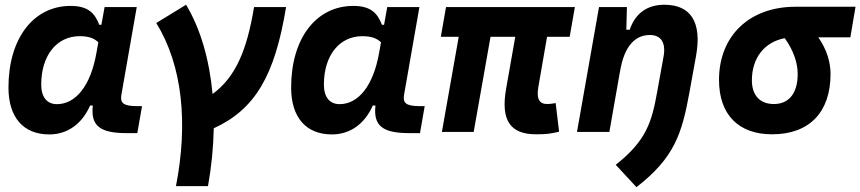

<svg xmlns="http://www.w3.org/2000/svg" viewBox="-20 -547 3567 796"><path d="M400.4 -444.3H391.6C373.5 -490.7 347.2 -522.5 272.9 -522.5C118.2 -522.5 15.1 -387.2 15.1 -184.1C15.1 -60.5 76.7 10.3 184.1 10.3C259.3 10.3 319.8 -32.7 353.5 -109.4H364.7C355.5 -25.9 393.6 4.9 504.9 4.9H549.3L568.8 -106.9H550.3C489.3 -106.9 477.5 -120.6 483.4 -154.8L546.9 -517.6H413.6ZM310.5 -397C350.6 -397 372.1 -386.7 387.7 -371.6L379.4 -325.7C355.5 -191.9 294.4 -115.2 215.8 -115.2C174.8 -115.2 150.9 -144.5 150.9 -196.3C150.9 -316.9 214.8 -397 310.5 -397Z M709.5 224.6H842.3C856.9 143.6 864.7 63 866.2 -15.1C1039.1 -94.2 1119.6 -235.4 1166 -517.6H1033.2C1003.9 -338.4 956.1 -226.6 861.3 -157.2C848.1 -299.8 811.5 -427.2 751.5 -527.3L627.9 -451.7C736.8 -274.9 760.3 -36.1 709.5 224.6Z M1572.3 -444.3H1563.5C1545.4 -490.7 1519 -522.5 1444.8 -522.5C1290 -522.5 1187 -387.2 1187 -184.1C1187 -60.5 1248.5 10.3 1356 10.3C1431.2 10.3 1491.7 -32.7 1525.4 -109.4H1536.6C1527.3 -25.9 1565.4 4.9 1676.8 4.9H1721.2L1740.7 -106.9H1722.2C1661.1 -106.9 1649.4 -120.6 1655.3 -154.8L1718.8 -517.6H1585.4ZM1482.4 -397C1522.5 -397 1543.9 -386.7 1559.6 -371.6L1551.3 -325.7C1527.3 -191.9 1466.3 -115.2 1387.7 -115.2C1346.7 -115.2 1322.8 -144.5 1322.8 -196.3C1322.8 -316.9 1386.7 -397 1482.4 -397Z M2202.6 9.8C2243.7 9.8 2264.2 7.3 2297.9 -1L2283.7 -119.6C2269 -117.2 2258.8 -115.7 2249 -115.7C2214.8 -115.7 2203.6 -138.2 2211.9 -186.5L2248 -394.5H2341.8L2363.3 -517.6H1829.1L1807.6 -394.5H1881.8L1812 0H1943.8L2013.7 -394.5H2116.2L2078.1 -178.2C2055.7 -49.3 2094.2 9.8 2202.6 9.8Z M2372.1 0H2506.3L2550.3 -250.5V-249.5C2568.8 -363.8 2618.7 -401.9 2674.3 -401.9C2719.7 -401.9 2741.7 -371.1 2731 -312.5L2704.1 -163.6C2682.1 -43 2661.1 35.2 2532.7 136.2L2618.7 229C2775.9 106.9 2807.1 7.8 2838.4 -164.6L2865.7 -315.4C2890.6 -454.1 2844.7 -527.3 2734.4 -527.3C2661.1 -527.3 2612.8 -489.7 2590.8 -423.8H2576.7L2579.1 -517.6H2463.4Z M3181.2 9.8C3335 9.8 3423.3 -81.5 3423.3 -240.2C3423.3 -291 3406.7 -343.3 3372.6 -392.1H3505.4L3526.9 -519H3277.8C3086.9 -519 2960.9 -398.4 2960.9 -215.8C2960.9 -72.3 3041 9.8 3181.2 9.8ZM3233.4 -388.7C3270.5 -337.4 3287.1 -285.2 3287.1 -240.2C3287.1 -161.1 3251.5 -115.7 3188.5 -115.7C3130.4 -115.7 3097.2 -151.9 3097.2 -213.9C3097.2 -307.6 3149.9 -373 3233.4 -388.7Z"/></svg>

Font: Cascadia Code NF
Style: Bold Italic
Weight: 700
Italic angle: -10°
Monospace: yes
Designer: Aaron Bell
Foundry: Saja Typeworks
Version: Version 2404.023